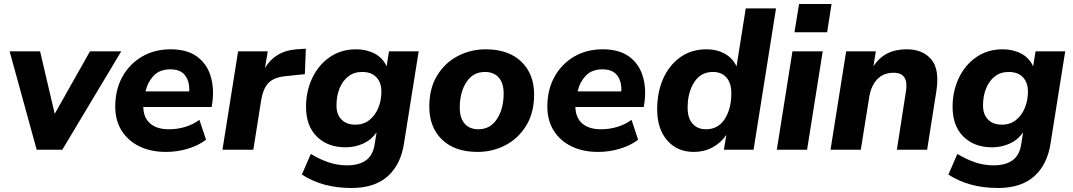

<svg xmlns="http://www.w3.org/2000/svg" viewBox="-20 -747 5355 958"><path d="M163 0 28 -491H180L253 -179L429 -491H585L291 0Z M808 11Q731 11 674 -17.5Q617 -46 586 -96.5Q555 -147 555 -215Q555 -299 590.5 -363.5Q626 -428 688.5 -464.5Q751 -501 831 -501Q913 -501 962 -465.5Q1011 -430 1030 -370.5Q1049 -311 1040 -239L1036 -213H695Q696 -160 729 -131Q762 -102 823 -102Q865 -102 904.5 -114Q944 -126 975 -149L1008 -50Q972 -22 919 -5.5Q866 11 808 11ZM830 -401Q776 -401 746 -368.5Q716 -336 706 -291H924Q927 -338 904.5 -369.5Q882 -401 830 -401Z M1090 0 1168 -491H1316L1302 -407Q1325 -448 1365 -472.5Q1405 -497 1460 -501L1506 -504L1501 -377L1405 -367Q1345 -361 1318.5 -332Q1292 -303 1283 -246L1244 0Z M1734 191Q1660 191 1598.5 174Q1537 157 1486 124L1531 21Q1573 47 1618 62.5Q1663 78 1712 78Q1769 78 1804.5 54Q1840 30 1849 -25L1859 -87Q1834 -50 1793 -31Q1752 -12 1704 -12Q1615 -12 1561 -65.5Q1507 -119 1507 -214Q1507 -292 1538 -357.5Q1569 -423 1625.5 -462Q1682 -501 1757 -501Q1809 -501 1849.5 -479.5Q1890 -458 1909 -416L1921 -491H2069L1996 -33Q1980 74 1914.5 132.5Q1849 191 1734 191ZM1753 -125Q1794 -125 1823 -148Q1852 -171 1867.5 -208.5Q1883 -246 1883 -290Q1883 -335 1858 -361.5Q1833 -388 1787 -388Q1746 -388 1717.5 -365.5Q1689 -343 1674 -305.5Q1659 -268 1659 -223Q1658 -178 1683 -151.5Q1708 -125 1753 -125Z M2363 11Q2249 11 2185.5 -50.5Q2122 -112 2122 -215Q2122 -306 2161 -370Q2200 -434 2264.5 -467.5Q2329 -501 2403 -501Q2517 -501 2581 -439.5Q2645 -378 2645 -276Q2645 -184 2605.5 -120Q2566 -56 2502 -22.5Q2438 11 2363 11ZM2367 -102Q2426 -102 2459.5 -153Q2493 -204 2493 -281Q2493 -333 2468 -360.5Q2443 -388 2400 -388Q2340 -388 2307 -337Q2274 -286 2274 -210Q2274 -158 2298.5 -130Q2323 -102 2367 -102Z M2964 11Q2887 11 2830 -17.5Q2773 -46 2742 -96.5Q2711 -147 2711 -215Q2711 -299 2746.5 -363.5Q2782 -428 2844.5 -464.5Q2907 -501 2987 -501Q3069 -501 3118 -465.5Q3167 -430 3186 -370.5Q3205 -311 3196 -239L3192 -213H2851Q2852 -160 2885 -131Q2918 -102 2979 -102Q3021 -102 3060.5 -114Q3100 -126 3131 -149L3164 -50Q3128 -22 3075 -5.5Q3022 11 2964 11ZM2986 -401Q2932 -401 2902 -368.5Q2872 -336 2862 -291H3080Q3083 -338 3060.5 -369.5Q3038 -401 2986 -401Z M3442 11Q3359 11 3309 -46.5Q3259 -104 3259 -202Q3259 -287 3289 -354.5Q3319 -422 3374.5 -461.5Q3430 -501 3505 -501Q3556 -501 3595.5 -479.5Q3635 -458 3655 -416L3701 -705H3852L3740 0H3592L3604 -74Q3577 -34 3535 -11.5Q3493 11 3442 11ZM3503 -102Q3563 -102 3596 -153Q3629 -204 3629 -281Q3629 -333 3604.5 -360.5Q3580 -388 3537 -388Q3477 -388 3444 -337Q3411 -286 3411 -210Q3411 -158 3435.5 -130Q3460 -102 3503 -102Z M3944 -586 3967 -727H4129L4107 -586ZM3856 0 3934 -491H4085L4007 0Z M4124 0 4202 -491H4350L4338 -416Q4392 -501 4504 -501Q4584 -501 4626.5 -451Q4669 -401 4652 -292L4606 0H4455L4500 -289Q4516 -384 4439 -384Q4388 -384 4357 -351.5Q4326 -319 4317 -262L4275 0Z M4960 191Q4886 191 4824.5 174Q4763 157 4712 124L4757 21Q4799 47 4844 62.5Q4889 78 4938 78Q4995 78 5030.5 54Q5066 30 5075 -25L5085 -87Q5060 -50 5019 -31Q4978 -12 4930 -12Q4841 -12 4787 -65.5Q4733 -119 4733 -214Q4733 -292 4764 -357.5Q4795 -423 4851.5 -462Q4908 -501 4983 -501Q5035 -501 5075.5 -479.5Q5116 -458 5135 -416L5147 -491H5295L5222 -33Q5206 74 5140.5 132.5Q5075 191 4960 191ZM4979 -125Q5020 -125 5049 -148Q5078 -171 5093.5 -208.5Q5109 -246 5109 -290Q5109 -335 5084 -361.5Q5059 -388 5013 -388Q4972 -388 4943.5 -365.5Q4915 -343 4900 -305.5Q4885 -268 4885 -223Q4884 -178 4909 -151.5Q4934 -125 4979 -125Z"/></svg>

Font: Nunito Sans ExtraBold
Style: Italic
Weight: 800
Italic angle: -9°
Designer: Vernon Adams
Foundry: Vernon Adams
Version: Version 3.006; ttfautohint (v1.8.3)